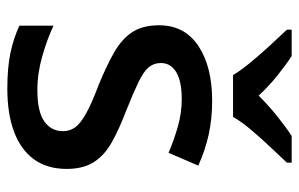

<svg xmlns="http://www.w3.org/2000/svg" viewBox="-166 -640 816 524"><g transform="rotate(90 242.0 -378.0)"><path d="M441 -152Q441 -99 415 -63Q389 -27 340 -8.5Q291 10 222 10Q165 10 124.5 1.5Q84 -7 50 -23V-116Q86 -99 133 -85.5Q180 -72 225 -72Q285 -72 311.5 -91Q338 -110 338 -142Q338 -160 328 -174.5Q318 -189 290.5 -204.5Q263 -220 210 -240Q159 -261 123 -281.5Q87 -302 68 -330.5Q49 -359 49 -404Q49 -474 105.5 -511.5Q162 -549 255 -549Q304 -549 347.5 -539.5Q391 -530 432 -511L397 -430Q362 -445 325 -455.5Q288 -466 250 -466Q202 -466 177 -451Q152 -436 152 -409Q152 -390 163.5 -376Q175 -362 204 -348Q233 -334 283 -314Q333 -295 368.5 -275Q404 -255 422.5 -226Q441 -197 441 -152ZM185 -606Q171 -629 149 -655.5Q127 -682 103 -708Q79 -734 61 -753V-766H133Q159 -749 187.5 -726Q216 -703 241 -676Q268 -703 296.5 -726Q325 -749 351 -766H424V-753Q406 -734 381.5 -708Q357 -682 334.5 -655.5Q312 -629 299 -606Z"/></g></svg>

Font: Noto Sans Cham Medium
Style: Regular
Weight: 500
Version: Version 2.002